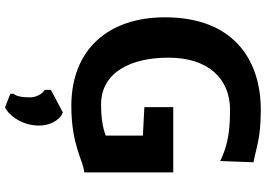

<svg xmlns="http://www.w3.org/2000/svg" viewBox="-168 -624 1064 769"><g transform="rotate(90 364.5 -239.0)"><path d="M339.4 89.8V114.3C353 120.6 369.6 147 369.6 172.9C369.6 209 363.8 229.5 355 239.3V252L409.2 273.4C429.7 266.1 482.4 216.3 482.4 137.2C482.4 81.1 449.7 46.9 429.2 42ZM48.8 -367.7C48.8 -140.1 177.7 7.8 403.8 7.8C562.5 7.8 625.5 -41.5 669.9 -43.9V-400.4H408.7V-284.7L522.5 -278.8V-129.9C493.7 -119.1 455.6 -111.3 397.9 -111.3C269 -111.3 210.4 -231 210.4 -380.9C210.4 -536.1 290.5 -627.9 419.9 -627.9C528.3 -627.9 577.6 -610.8 624.5 -588.4L629.4 -721.7C564 -734.4 532.2 -751 419.4 -751C211.4 -751 48.8 -634.3 48.8 -367.7Z"/></g></svg>

Font: Merriweather Sans
Style: Bold
Weight: 700
Designer: Eben Sorkin ( eben@eyebytes.com )
Foundry: Eben Sorkin
Version: Version 1.003